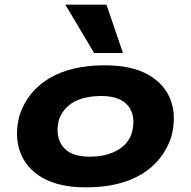

<svg xmlns="http://www.w3.org/2000/svg" viewBox="-20 -795 821 826"><path d="M350 11Q234 11 163 -30Q92 -71 66.5 -141.5Q41 -212 64 -299Q81 -350 112.5 -389.5Q144 -429 190 -457Q236 -485 296 -499.5Q356 -514 431 -514Q547 -514 618 -473.5Q689 -433 714.5 -363.5Q740 -294 717 -206Q700 -155 668.5 -115Q637 -75 591.5 -47Q546 -19 486 -4Q426 11 350 11ZM365 -121Q412 -121 448 -132.5Q484 -144 510 -166Q536 -188 547 -223Q566 -295 532 -338.5Q498 -382 416 -382Q371 -382 334.5 -371.5Q298 -361 272.5 -338.5Q247 -316 234 -282Q216 -210 249.5 -165.5Q283 -121 365 -121ZM385 -567 261 -775H438L509 -567Z"/></svg>

Font: Nunito Sans 7pt Expanded ExtraBold
Style: Italic
Weight: 800
Width: 7
Italic angle: -9°
Designer: Vernon Adams
Foundry: Vernon Adams
Version: Version 3.101;gftools[0.9.27]